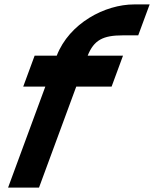

<svg xmlns="http://www.w3.org/2000/svg" viewBox="-20 -799 697 869"><path d="M376.8 -547H466.7H536.7L485.1 -407H415.1H325.1L182.4 -20L156.6 50H16.6L42.4 -20L185.1 -407H155.1H85.1L136.7 -547H206.7H236.8C293.8 -694.2 455.2 -779 587.3 -779H657.3L605.6 -639H535.6C446.3 -639 405.1 -617.8 376.8 -547Z"/></svg>

Font: Nordica Plus
Style: NordicaClassicRgObl
Weight: 500
Version: Version 1.01